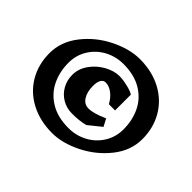

<svg xmlns="http://www.w3.org/2000/svg" viewBox="-166 -1086 1385 1385"><g transform="rotate(45 526.5 -393.0)"><path d="M983 -410Q983 -293 904.5 -194Q826 -95 710.5 -37.5Q595 20 491 20Q367 20 271 -30.5Q175 -81 122.5 -171Q70 -261 70 -375Q70 -492 148 -591.5Q226 -691 342 -748.5Q458 -806 562 -806Q687 -806 782.5 -755Q878 -704 930.5 -614Q983 -524 983 -410ZM216 -423Q216 -331 252.5 -255.5Q289 -180 364 -134.5Q439 -89 549 -89Q627 -89 693 -124.5Q759 -160 798 -223Q837 -286 837 -363Q837 -456 800.5 -531.5Q764 -607 689 -652Q614 -697 504 -697Q426 -697 360 -661.5Q294 -626 255 -563Q216 -500 216 -423ZM697 -578V-417H634Q610 -461 576 -486.5Q542 -512 507 -512Q484 -512 471.5 -490.5Q459 -469 459 -428Q459 -369 483.5 -330Q508 -291 552 -291Q603 -291 692 -331L722 -274L625 -196Q570 -181 494 -181Q438 -181 393 -207.5Q348 -234 322.5 -279.5Q297 -325 297 -380Q297 -442 335 -496Q373 -550 431.5 -582.5Q490 -615 545 -615Q581 -615 629 -603.5Q677 -592 697 -578Z"/></g></svg>

Font: Inknut Antiqua
Style: Bold
Weight: 700
Designer: Claus Eggers Sørensen
Foundry: Claus Eggers Sørensen
Version: Version 1.003; ttfautohint (v1.8.2) -l 8 -r 50 -G 200 -x 14 